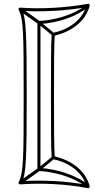

<svg xmlns="http://www.w3.org/2000/svg" viewBox="-20 -843 497 1006"><path d="M437 141 447 129Q423 109 394 93.5Q365 78 331 66Q297 54 260 46.5Q223 39 184 37Q181 37 186.5 42.5Q192 48 192 45V-725Q192 -728 186.5 -722.5Q181 -717 184 -717Q223 -719 260 -726.5Q297 -734 331 -746Q365 -758 394 -774Q423 -790 447 -809L437 -821Q407 -796 367 -777.5Q327 -759 280.5 -747.5Q234 -736 184 -733Q180 -733 178 -730.5Q176 -728 176 -725V45Q176 48 178 50.5Q180 53 184 53Q234 56 280.5 67.5Q327 79 367 97.5Q407 116 437 141ZM90 -802 80 -788 179 -718Q180 -718 179.5 -718.5Q179 -719 179 -719L254 -657L264 -669L189 -731Q189 -731 189 -731Q189 -731 189 -732ZM264 -11 254 -23 179 39Q179 39 179.5 38.5Q180 38 179 38L80 108L90 122L189 52Q189 51 189 51Q189 51 189 51ZM86 123Q168 117 259.5 121.5Q351 126 441 143Q445 144 448 140.5Q451 137 450 133Q434 73 383.5 32Q333 -9 261 -25L267 -18Q264 -61 263.5 -136.5Q263 -212 263 -340Q263 -468 263.5 -543.5Q264 -619 267 -662L261 -655Q333 -671 383.5 -712Q434 -753 450 -813Q451 -818 448 -821Q445 -824 441 -823Q351 -807 259.5 -802Q168 -797 86 -803Q81 -803 78.5 -799.5Q76 -796 78 -791Q88 -772 93 -744.5Q98 -717 100.5 -669Q103 -621 103.5 -542Q104 -463 104 -340Q104 -217 103.5 -138Q103 -59 100.5 -11Q98 37 93 64.5Q88 92 78 111Q76 115 78.5 119Q81 123 86 123ZM84 107 92 119Q102 99 107.5 71.5Q113 44 115.5 -4.5Q118 -53 119 -133.5Q120 -214 120 -340Q120 -466 119 -546.5Q118 -627 115.5 -675.5Q113 -724 107.5 -752Q102 -780 92 -799L84 -787Q167 -781 260 -786Q353 -791 443 -807L434 -817Q419 -762 372 -723.5Q325 -685 257 -671Q255 -670 253 -668Q251 -666 251 -664Q248 -620 247.5 -544Q247 -468 247 -340Q247 -212 247.5 -136Q248 -60 251 -16Q251 -14 253 -12Q255 -10 257 -9Q325 5 372 43Q419 81 434 137L443 127Q353 110 260 105.5Q167 101 84 107Z"/></svg>

Font: Tilt Prism
Style: Regular
Weight: 400
Version: Version 1.000